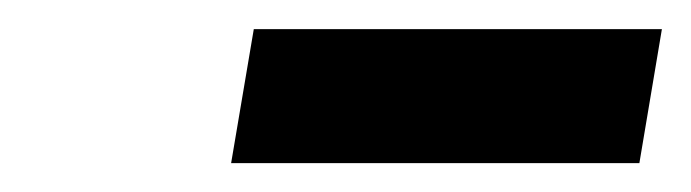

<svg xmlns="http://www.w3.org/2000/svg" viewBox="-20 -759 479 133"><path d="M438.5 -738.8 422.9 -646H140.1L155.8 -738.8Z"/></svg>

Font: Inter
Style: Bold Italic
Weight: 700
Italic angle: -9.39999°
Designer: Rasmus Andersson
Foundry: rsms
Version: Version 4.001;git-9221beed3